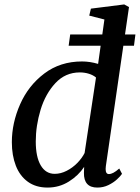

<svg xmlns="http://www.w3.org/2000/svg" viewBox="-20 -837 632 867"><path d="M537 -630.5 458 -87Q457 -77 457 -74Q457 -51 471.5 -51Q481 -51 492 -56.8Q503 -62.5 518.5 -76L531 -52Q523.5 -41 508 -26.8Q492.5 -12.5 469.5 -1.2Q446.5 10 419.5 10Q358 10 359 -56.5L360 -83.5Q334.5 -44.5 291 -17.2Q247.5 10 195 10Q142 10 105.8 -16.2Q69.5 -42.5 51.5 -88.8Q33.5 -135 33.5 -195Q33.5 -281.5 70.8 -366Q108 -450.5 180 -505Q252 -559.5 350.5 -559.5Q386 -559.5 423 -548.5L434.5 -630.5H290L297 -681.5H442L451.5 -749L383 -766.5L390.5 -798L541 -817L562.5 -805L544.5 -681.5H591.5L585 -630.5ZM413.5 -487Q400.5 -498 381.2 -504Q362 -510 340.5 -510Q275 -510 230 -461.5Q185 -413 163.2 -341Q141.5 -269 141.5 -198Q141.5 -128.5 164 -90.2Q186.5 -52 227 -52Q254.5 -52 281.2 -65.8Q308 -79.5 329 -101Q350 -122.5 362 -146Z"/></svg>

Font: Merriweather Text
Style: Italic
Weight: 400
Italic angle: -7.8°
Designer: Eben Sorkin
Foundry: Eben Sorkin
Version: Version 2.100